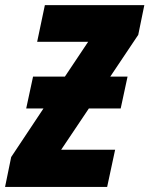

<svg xmlns="http://www.w3.org/2000/svg" viewBox="-59 -734 587 754"><path d="M-39.1 0 -15.1 -117.2 111.8 -308.1H43.9L70.8 -433.1H195.8L287.1 -569.8H86.9L117.2 -713.9H507.8L483.9 -597.2L374 -433.1H441.9L415 -308.1H290L181.2 -146H393.1L361.8 0Z"/></svg>

Font: Open Sans Condensed ExtraBold
Style: Italic
Weight: 800
Width: 3
Italic angle: -12°
Designer: Monotype Design Team
Foundry: Monotype Imaging Inc.
Version: Version 3.003; ttfautohint (v1.8.4)